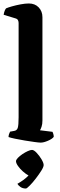

<svg xmlns="http://www.w3.org/2000/svg" viewBox="-20 -820 344 1104"><path d="M214 0Q204 0 178.5 -3.5Q153 -7 122.5 -12Q92 -17 66 -22.5Q40 -28 29 -32Q29 -40 32 -49Q35 -58 38 -63L60 -67Q77 -69 82 -84.5Q87 -100 87 -146V-688Q87 -696 83.5 -703.5Q80 -711 70 -714L1 -735Q3 -748 7 -758Q11 -768 15 -772Q26 -777 49 -783.5Q72 -790 98.5 -795Q125 -800 146 -800Q181 -800 202.5 -777.5Q224 -755 224 -721V-127Q224 -106 219 -91.5Q214 -77 210 -71L282 -62Q284 -58 286.5 -50Q289 -42 289 -33Q280 -21 255.5 -10.5Q231 0 214 0ZM129 264Q110 264 97.5 255Q85 246 80 237Q96 228 113.5 215.5Q131 203 144 189Q129 181 112 166Q95 151 83.5 134.5Q72 118 72 107Q72 99 82.5 88Q93 77 108.5 66.5Q124 56 139.5 49Q155 42 164 42Q175 42 191 59Q207 76 219 96.5Q231 117 231 129Q231 140 217.5 161.5Q204 183 185.5 207Q167 231 150.5 247.5Q134 264 129 264Z"/></svg>

Font: Texturina
Style: Bold
Weight: 700
Designer: Guillermo Torres Carreño
Foundry: Omnibus-Type
Version: Version 1.002; ttfautohint (v1.8.3)